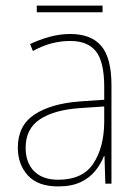

<svg xmlns="http://www.w3.org/2000/svg" viewBox="-20 -659 498 689"><path d="M232 -537Q307 -537 343.5 -494Q380 -451 380 -353V0H358L355 -99H353Q342 -71 322 -46Q302 -21 269.5 -5.5Q237 10 189 10Q116 10 80 -29.5Q44 -69 44 -129Q44 -208 103 -247.5Q162 -287 266 -295L354 -301V-347Q354 -437 324.5 -474.5Q295 -512 232 -512Q200 -512 167.5 -504Q135 -496 98 -476L88 -501Q122 -517 158.5 -527Q195 -537 232 -537ZM267 -271Q175 -265 123.5 -231Q72 -197 72 -129Q72 -75 102.5 -44.5Q133 -14 189 -14Q276 -14 314.5 -71.5Q353 -129 354 -220V-277ZM348 -639V-615H112V-639Z"/></svg>

Font: Noto Sans Myanmar UI SemiCondensed Thin
Style: Regular
Weight: 100
Width: 4
Designer: Monotype Design Team
Foundry: Monotype Imaging Inc.
Version: Version 2.103; ttfautohint (v1.8.4.7-5d5b)